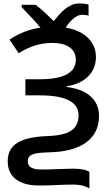

<svg xmlns="http://www.w3.org/2000/svg" viewBox="-20 -879 647 1119"><path d="M142.1 62Q142.1 86.9 162.4 97.9Q182.6 108.9 220.2 108.9Q266.6 108.9 320.3 106.4Q374 104 403.8 104Q475.1 104 501 123V220.2Q490.2 210.9 465.6 203.9Q440.9 196.8 402.8 196.8Q368.7 196.8 316.9 199.2Q264.6 202.1 207 202.1Q118.7 202.1 71.8 165Q24.9 127.9 24.9 61Q24.9 -10.7 80.1 -45.9Q135.3 -81.1 254.9 -85.9Q352.1 -88.9 395 -117.7Q438 -146.5 438 -208Q438 -265.1 380.9 -294.2Q323.7 -323.2 213.9 -323.2H127.9V-417H209Q421.9 -417 421.9 -530.8Q421.9 -577.6 385.5 -603.3Q349.1 -628.9 284.2 -628.9Q182.6 -628.9 88.9 -568.8L35.2 -647.9Q121.1 -705.1 215.8 -717.8Q202.6 -733.9 186 -752.7Q169.4 -771.5 106 -837.9V-851.1H187Q223.6 -825.2 293 -755.9Q329.6 -801.3 350.1 -819.1Q370.6 -836.9 393.1 -847.9Q415.5 -858.9 441.9 -858.9Q474.1 -858.9 496.1 -852.1V-787.1Q483.4 -793 458 -793Q437 -793 412.4 -774.4Q387.7 -755.9 362.8 -717.8Q445.3 -704.6 492.2 -658.7Q539.1 -612.8 539.1 -546.9Q539.1 -479.5 494.4 -434.3Q449.7 -389.2 368.2 -376V-372.1Q459.5 -361.3 508.3 -317.1Q557.1 -272.9 557.1 -203.1Q557.1 -104 482.2 -49.1Q407.2 5.9 265.1 8.8Q217.8 9.8 191.2 15.1Q164.6 20.5 153.3 30.8Q142.1 41 142.1 62Z"/></svg>

Font: Open Sans Semibold
Style: Regular
Weight: 600
Foundry: Ascender Corporation
Version: Version 1.10; ttfautohint (v1.5.65-e2d9)